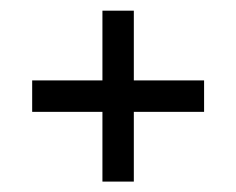

<svg xmlns="http://www.w3.org/2000/svg" viewBox="-20 -433 452 367"><path d="M41.5 -219.2V-279.3H175.8V-412.6H235.8V-279.3H370.1V-219.2H235.8V-85.9H175.8V-219.2Z"/></svg>

Font: VizhehAzad
Style: Regular
Weight: 400
Designer: damoon khanjanzadeh
Foundry: http://font-store.ir
Version: Version:0.0.3;RFB:1.2.5;Building:2016-04-04 21:25:54.909891